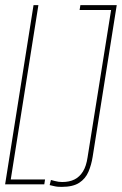

<svg xmlns="http://www.w3.org/2000/svg" viewBox="-22 -720 476 750"><path d="M-2 0 109 -700H128L20 -19H154L151 0ZM172 3 177 -17Q185 -15 192 -13Q199 -11 206.5 -10Q214 -9 221 -9Q249 -9 269 -19Q289 -29 302 -50Q315 -71 320 -105L412 -681H289L292 -700H434L340 -108Q335 -76 323.5 -49Q312 -22 287.5 -6Q263 10 219 10Q212 10 204.5 9.5Q197 9 189 7Q181 5 172 3Z"/></svg>

Font: Georama
Style: Italic
Weight: 400
Width: 2
Italic angle: -9°
Designer: Jean-Baptiste Levee
Foundry: Production Type
Version: Version 1.000